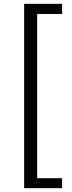

<svg xmlns="http://www.w3.org/2000/svg" viewBox="-20 -812 378 1002"><path d="M106 170V-792H304V-739H174V118H304V170Z"/></svg>

Font: Noto Sans TC
Style: Regular
Weight: 400
Designer: Ryoko NISHIZUKA  (kana, bopomofo & ideographs); Paul D. Hunt (Latin, Greek & Cyrillic); Sandoll Communications , Soo-you
Foundry: Adobe
Version: Version 2.004-H2;hotconv 1.0.118;makeotfexe 2.5.65603